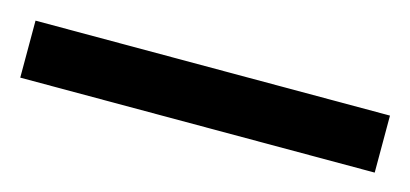

<svg xmlns="http://www.w3.org/2000/svg" viewBox="-36 2 495 232"><g transform="rotate(15 211.5 118.5)"><path d="M433.6 83V154.3H-9.8V83Z"/></g></svg>

Font: Rye
Style: Regular
Weight: 400
Designer: Nicole Fally
Foundry: Nicole Fally
Version: Version 1.001